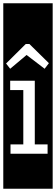

<svg xmlns="http://www.w3.org/2000/svg" viewBox="-32 -937 341 1170"><path d="M-12 213V-917H289V213ZM240 -518 266 -552 147 -669H125L5 -550L30 -518L130 -602ZM32 0H258V-57H180V-445H30V-388H110V-57H32Z"/></svg>

Font: Zilla Slab Highlight
Style: Regular
Weight: 400
Designer: Typotheque Type Foundry
Foundry: Typotheque type foundry
Version: Version 1.1; 2017; ttfautohint (v1.6)